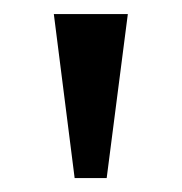

<svg xmlns="http://www.w3.org/2000/svg" viewBox="-20 -734 260 275"><path d="M57.1 -713.9H163.1L132.8 -479H86.9Z"/></svg>

Font: Noto Serif Telugu
Style: Regular
Weight: 400
Designer: Indian Type Foundry
Foundry: Monotype Imaging Inc.
Version: Version 1.01